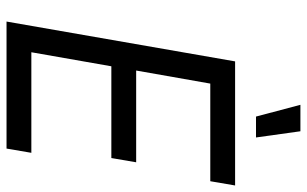

<svg xmlns="http://www.w3.org/2000/svg" viewBox="-196 -744 940 588"><g transform="rotate(90 274.0 -450.0)"><path d="M46 0H435L448 -76H140L183 -321H464L477 -397H196L236 -624H535L548 -700H168ZM337 -764H401L382 -900H301Z"/></g></svg>

Font: Fixel Text 20240404
Style: Italic
Weight: 400
Width: 4
Italic angle: -10°
Designer: AlfaBravo + MacPaw
Foundry: Kyrylo Tkachov, Marchela Mozhyna, Serhii Makarenko, Maria Weinstein, Zakhar Kryvoshyya
Version: Version 1.211;Glyphs 3.2 (3225)